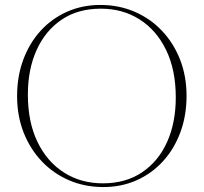

<svg xmlns="http://www.w3.org/2000/svg" viewBox="-20 -745 822 775"><path d="M385 -725Q459.5 -725 523 -697.8Q586.5 -670.5 633.5 -621Q680.5 -571.5 706.8 -504.5Q733 -437.5 733 -358Q733 -278 708 -210.8Q683 -143.5 637.8 -94Q592.5 -44.5 531.2 -17.2Q470 10 397 10Q322.5 10 259 -17.2Q195.5 -44.5 148.5 -94Q101.5 -143.5 75.2 -210.5Q49 -277.5 49 -357Q49 -437 74 -504.2Q99 -571.5 144.2 -621Q189.5 -670.5 251 -697.8Q312.5 -725 385 -725ZM395 -5Q488 -5 554 -49.8Q620 -94.5 654.8 -172.5Q689.5 -250.5 689.5 -351.5Q689.5 -463 650.5 -543.2Q611.5 -623.5 543.2 -666.8Q475 -710 387 -710Q294 -710 228.2 -665.2Q162.5 -620.5 127.5 -542.5Q92.5 -464.5 92.5 -363.5Q92.5 -252 131.5 -171.8Q170.5 -91.5 238.8 -48.2Q307 -5 395 -5Z"/></svg>

Font: Newsreader Display ExtraLight
Style: Regular
Weight: 275
Designer: Hugues Gentile
Foundry: Production Type
Version: Version 1.001